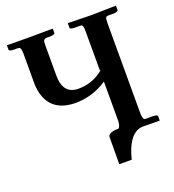

<svg xmlns="http://www.w3.org/2000/svg" viewBox="-142 -757 918 1011"><g transform="rotate(-20 317.0 -251.5)"><path d="M548.8 -76.2Q548.8 -37.1 560.5 -33.7Q563.5 -33.2 565.9 -33.2H605Q631.3 -32.7 631.8 -23.9V1L538.1 0Q478 0 441.4 85.4Q429.7 113.8 422.9 144H353L354 -8.8Q354 -24.9 385.3 -31.7Q391.6 -32.7 396 -33.2H412.1Q425.8 -42.5 425.8 -77.1V-293Q347.2 -239.3 251 -237.8Q113.8 -237.8 85 -354Q78.1 -381.3 78.1 -412.1V-576.2Q78.1 -607.4 68.4 -611.3Q63 -613.3 56.2 -612.8H39.1Q12.2 -613.3 11.2 -622.1V-647L139.2 -646Q157.2 -646 203.6 -646.5Q250 -647 268.1 -647V-622.1Q266.1 -613.3 240.2 -612.8H223.1Q204.6 -612.8 202.1 -597.2Q201.2 -589.8 201.2 -576.2V-408.2Q201.2 -316.4 267.1 -304.7Q278.8 -302.7 292 -303.2Q372.1 -304.2 433.1 -357.9L425.8 -355V-575.2Q425.8 -607.4 416.5 -610.8Q412.6 -611.8 408.2 -611.8H378.9Q352.5 -612.3 352.1 -621.1V-647L486.8 -644Q504.9 -644.5 552.2 -645.5Q603.5 -646.5 622.1 -647V-622.1Q620.1 -612.3 595.2 -611.8H565.9Q552.2 -611.8 550.3 -600.1Q549.3 -591.8 548.8 -575.2Z"/></g></svg>

Font: Linux Libertine O
Style: Semibold
Weight: 700
Designer: Philipp H. Poll
Foundry: Philipp H. Poll
Version: Version 5.0.0